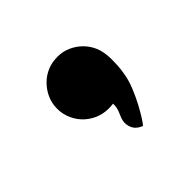

<svg xmlns="http://www.w3.org/2000/svg" viewBox="-70 -214 385 385"><g transform="rotate(-45 122.0 -22.0)"><path d="M195.3 -65.9Q196.3 -59.6 196.3 -50.8Q196.3 -43.5 195.8 -33.4Q195.3 -23.4 192.9 -10.7Q190.4 3.9 183.6 20.5Q176.8 37.1 169.2 51.3Q161.6 65.4 155 75.7Q148.4 85.9 146 87.9L140.1 85Q129.9 79.6 126.2 68.6Q122.6 57.6 126.5 46.4Q129.4 39.6 132.6 31.5Q135.7 23.4 135.3 13.7Q131.8 14.2 128.9 14.4Q126 14.6 122.1 14.6Q106 14.6 91.8 8.1Q77.6 1.5 67.6 -9.5Q57.6 -20.5 52.5 -35.4Q47.4 -50.3 49.3 -66.9Q50.8 -79.6 56.6 -90.8Q62.5 -102.1 71.3 -110.8Q80.1 -119.6 91.6 -125Q103 -130.4 116.2 -131.3Q131.3 -132.8 145 -128.2Q158.7 -123.5 169.4 -114.5Q180.2 -105.5 187 -93Q193.8 -80.6 195.3 -65.9Z"/></g></svg>

Font: Millunium
Style: Bold
Weight: 700
Designer: kolcsarzsolt
Foundry: Kolcsar Szilard Zsolt
Version: Version 2.000980; 2016